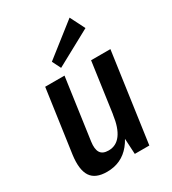

<svg xmlns="http://www.w3.org/2000/svg" viewBox="-192 -894 904 1007"><g transform="rotate(-30 260.0 -390.5)"><path d="M163 -170Q157 -127 170.5 -105.5Q184 -84 220 -84Q266 -84 294.5 -122.5Q323 -161 333 -236L378 -304L371 -251Q353 -123 299 -57Q245 9 157 9Q87 9 60 -32Q33 -73 44 -158L98 -540H215ZM417 0H329L321 -148L376 -540H493ZM435 -701 220 -584 194 -636 390 -790Z"/></g></svg>

Font: Pathway Extreme Condensed SemiBold
Style: Italic
Weight: 600
Width: 3
Italic angle: -8°
Version: Version 1.001;gftools[0.9.26]